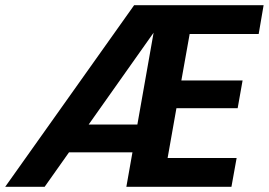

<svg xmlns="http://www.w3.org/2000/svg" viewBox="-42 -720 1036 740"><path d="M-22 0 475 -700H974L955 -589H689L657 -410H893L874 -303H638L604 -111H870L850 0H445L550 -594L130 0ZM144 -133 223 -240H554L534 -133Z"/></svg>

Font: DM Sans 12pt ExtraBold
Style: Italic
Weight: 800
Italic angle: -10°
Version: Version 4.004;gftools[0.9.30]